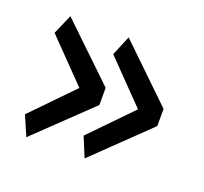

<svg xmlns="http://www.w3.org/2000/svg" viewBox="-70 -487 513 483"><g transform="rotate(20 186.5 -245.0)"><path d="M188 -268 43 -407 20 -354 126 -245 20 -136 43 -83 188 -222ZM343 -268 199 -407 177 -354 283 -245 177 -136 199 -83 343 -222Z"/></g></svg>

Font: Catamaran Thin
Style: Regular
Weight: 400
Version: Version 2.000